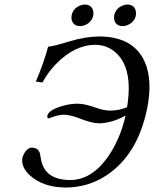

<svg xmlns="http://www.w3.org/2000/svg" viewBox="-20 -820 683 852"><path d="M486.8 -752Q493.2 -782.2 523.9 -795.4Q535.2 -799.8 544.9 -799.8Q574.2 -799.8 582 -773.4Q584.5 -762.7 583 -752Q576.7 -721.7 545.9 -708.5Q534.7 -704.1 524.4 -704.1Q495.1 -704.1 487.3 -731Q484.9 -741.2 486.8 -752ZM297.9 -752Q304.2 -782.2 335 -795.4Q346.2 -799.8 356 -799.8Q385.3 -799.8 393.1 -773.4Q395.5 -762.7 394 -752Q387.7 -721.7 356.9 -708.5Q345.7 -704.1 335.4 -704.1Q306.2 -704.1 298.3 -731Q295.9 -741.2 297.9 -752ZM537.1 -307.1Q474.6 -272.9 418 -272.9Q387.2 -272.9 330.6 -295.4Q290 -311 262.2 -311Q239.3 -311 202.6 -296.9Q198.2 -295.4 196.8 -294.9Q189 -294.9 189.9 -304.7Q190.4 -306.2 190.4 -307.1Q195.3 -331.1 254.4 -349.1Q290.5 -359.9 323.7 -359.9Q356.9 -359.9 409.2 -340.8Q442.9 -329.1 469.7 -329.1Q509.3 -329.6 543.9 -344.2Q573.2 -523.9 486.8 -592.3Q450.2 -621.1 402.8 -621.1Q312 -621.1 228.5 -536.1Q191.4 -497.6 168.5 -454.1L139.2 -458Q176.8 -547.4 193.4 -612.8Q214.4 -613.8 287.6 -636.2Q359.9 -657.7 418.9 -658.2Q572.3 -658.2 622.6 -544.9Q658.7 -461.9 631.8 -333Q589.8 -134.8 455.6 -43.9Q372.6 11.7 272.5 12.2Q170.4 11.7 111.3 -43Q73.2 -78.6 79.1 -119.1Q79.6 -121.1 80.1 -122.1Q93.3 -160.6 119.1 -165Q150.9 -165 157.7 -137.2Q159.7 -129.4 160.6 -120.1Q174.3 -22 290.5 -21Q397 -21 474.1 -147.5Q517.6 -219.2 537.1 -307.1Z"/></svg>

Font: Linux Biolinum Capitals O
Style: Italic Samll Caps
Weight: 400
Italic angle: -12°
Designer: Philipp H. Poll
Foundry: Philipp H. Poll
Version: Version 0.6.2